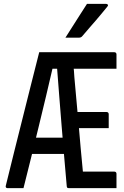

<svg xmlns="http://www.w3.org/2000/svg" viewBox="-20 -969 640 989"><path d="M101 0Q87 0 73.5 0Q60 0 46 0Q32 0 18 0Q14 0 11 -3Q8 -6 10 -13Q31 -99 52.5 -185Q74 -271 95.5 -356.5Q117 -442 138.5 -528Q160 -614 182 -700Q194 -700 205 -700Q216 -700 227.5 -700Q239 -700 250 -700H569Q574 -700 577 -697Q580 -694 580 -689Q580 -670 580 -652Q580 -634 580 -615H231L254 -631Q236 -552 217 -473Q198 -394 179 -315.5Q160 -237 140.5 -158Q121 -79 101 0ZM273 -631 366 -651 358 -633Q360 -618 361 -602.5Q362 -587 363 -572Q368 -511 374 -450Q380 -389 385 -328.5Q390 -268 395.5 -207Q401 -146 407 -85H569Q574 -85 577 -82Q580 -79 580 -74Q580 -55 580 -37Q580 -19 580 0H335Q332 0 329.5 -0.5Q327 -1 326 -3Q325 -5 324 -8Q317 -85 310.5 -163Q304 -241 297.5 -319.5Q291 -398 285 -476Q279 -554 273 -631ZM111 -260H280Q291 -260 301 -260Q311 -260 322 -260L333 -266V-176H122Q117 -176 114 -179Q111 -182 111 -187ZM329 -392H529Q534 -392 537 -389Q540 -386 540 -381Q540 -362 540 -345.5Q540 -329 540 -309H329ZM428 -949Q453 -949 467 -949Q481 -949 493.5 -949Q506 -949 527 -949Q533 -949 535.5 -944.5Q538 -940 533 -935Q515 -913 501 -896Q487 -879 473.5 -863.5Q460 -848 443.5 -829Q427 -810 404 -783Q402 -780 397.5 -777.5Q393 -775 387 -775Q370 -775 359 -775Q348 -775 338 -775Q328 -775 317 -775Q337 -806 354.5 -834Q372 -862 390.5 -890.5Q409 -919 428 -949Z"/></svg>

Font: Recursive Monospace
Style: Regular
Weight: 400
Version: Version 1.047